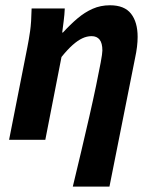

<svg xmlns="http://www.w3.org/2000/svg" viewBox="-20 -528 580 725"><path d="M254.9 176.7Q271.1 109.5 287.2 41.5Q303.3 -26.6 317.7 -89.7Q332.1 -152.9 342.9 -205Q353.7 -257.2 360.2 -291.7Q366.6 -326.1 366.6 -337.2Q366.6 -365.3 356.1 -378.4Q345.7 -391.5 325.9 -391.5Q308.2 -391.5 290.8 -383.3Q273.3 -375.1 254 -357.9Q234.6 -340.6 212.2 -312.8L151.1 0H14.3L83 -348.1Q89 -377.9 93.7 -410.6Q98.4 -443.4 99.4 -496.1H224.6Q223.6 -472.7 220.5 -448.8Q217.4 -424.9 214.9 -405.2H217.7Q245.5 -435.5 272.6 -458.5Q299.8 -481.5 329.8 -494.8Q359.8 -508.1 395.4 -508.1Q449.9 -508.1 474.8 -476.2Q499.7 -444.4 499.7 -388.6Q499.7 -370.9 497.3 -351Q494.9 -331 489.9 -308L393.3 176.7Z"/></svg>

Font: Source Sans Variable
Style: Italic
Weight: 200
Italic angle: -11°
Designer: Paul D. Hunt
Foundry: Adobe Systems Incorporated
Version: Version 3.006;hotconv 1.0.111;makeotfexe 2.5.65597